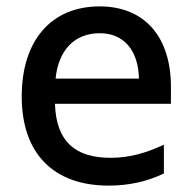

<svg xmlns="http://www.w3.org/2000/svg" viewBox="-20 -570 603 601"><path d="M320 11C382 11 439 -1 493 -27V-117C439 -92 387 -76 327 -76C217 -76 156 -125 152 -245H515V-299C515 -454 433 -550 292 -550C140 -550 48 -443 48 -268C48 -89 148 11 320 11ZM154 -324C163 -413 213 -466 292 -466C369 -466 413 -411 415 -324Z"/></svg>

Font: Noto Sans Mono SemiCondensed Medium
Style: Regular
Weight: 500
Width: 4
Designer: Monotype Design Team
Foundry: Monotype Imaging Inc.
Version: Version 2.014